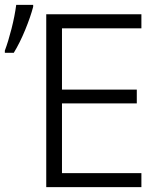

<svg xmlns="http://www.w3.org/2000/svg" viewBox="-44 -773 665 793"><path d="M-24 -564Q-10 -601 3.5 -654Q17 -707 23 -753H93V-745Q82 -703 60 -649.5Q38 -596 13 -555H-24ZM147 -714H540V-656H212V-403H521V-346H212V-58H540V0H147Z"/></svg>

Font: OpenSansMMV
Style: Light
Weight: 300
Foundry: Ascender Corporation
Version: Version 4.001